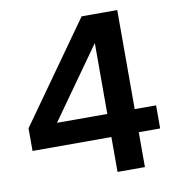

<svg xmlns="http://www.w3.org/2000/svg" viewBox="-81 -802 810 876"><g transform="rotate(-10 323.5 -364.0)"><path d="M27.8 -161.6V-266.6L355 -727.5H520V-268.6H619.1V-161.6H520V0H393.1V-161.6ZM393.1 -268.6V-595.7H392.1L160.6 -269.5V-268.6Z"/></g></svg>

Font: Inter Display Semi Bold
Style: Regular
Weight: 600
Designer: Rasmus Andersson
Foundry: rsms
Version: Version 4.000;git-37864ae